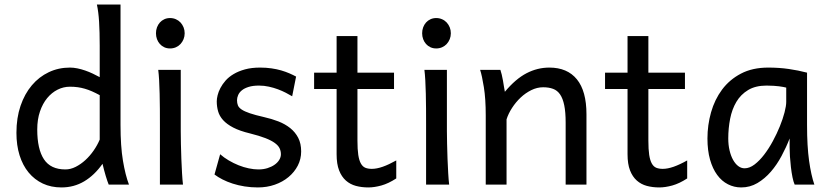

<svg xmlns="http://www.w3.org/2000/svg" viewBox="-20 -801 3600 833"><path d="M412.6 -388.2Q394.5 -397.9 378.9 -404.8Q363.3 -411.6 348.1 -416Q333 -420.4 317.4 -422.6Q301.8 -424.8 283.2 -424.8Q255.4 -424.8 230 -412.1Q204.6 -399.4 184.8 -375.5Q165 -351.6 153.3 -317.1Q141.6 -282.7 141.6 -239.3Q141.6 -153.8 170.7 -109.9Q199.7 -65.9 263.7 -65.9Q286.1 -65.9 308.3 -77.1Q330.6 -88.4 350.3 -106.4Q370.1 -124.5 386.2 -147.7Q402.3 -170.9 412.6 -195.3ZM502.9 -258.8Q502.9 -166.5 513.4 -103.8Q523.9 -41 539.6 0H451.7Q446.3 -12.7 438.7 -37.8Q431.2 -63 424.8 -90.3Q389.6 -40.5 345.2 -14.2Q300.8 12.2 246.6 12.2Q201.7 12.2 165.8 -4.6Q129.9 -21.5 104.2 -52.5Q78.6 -83.5 64.9 -127.2Q51.3 -170.9 51.3 -224.6Q51.3 -289.6 69.1 -341.8Q86.9 -394 118.2 -430.9Q149.4 -467.8 191.7 -487.8Q233.9 -507.8 283.2 -507.8Q298.8 -507.8 315.7 -504.4Q332.5 -501 349.4 -495.1Q366.2 -489.3 382.3 -481.7Q398.4 -474.1 412.6 -466.3V-603Q412.6 -662.1 409.9 -706.3Q407.2 -750.5 400.4 -781.2H502.9Z M656.7 -656.7Q656.7 -670.4 661.1 -682.4Q665.5 -694.3 673.6 -703.4Q681.6 -712.4 692.9 -717.5Q704.1 -722.7 717.8 -722.7Q731.4 -722.7 743.2 -717.5Q754.9 -712.4 763.2 -703.4Q771.5 -694.3 776.4 -682.4Q781.2 -670.4 781.2 -656.7Q781.2 -643.1 776.4 -631.1Q771.5 -619.1 763.2 -610.1Q754.9 -601.1 743.2 -595.9Q731.4 -590.8 717.8 -590.8Q704.1 -590.8 692.9 -595.9Q681.6 -601.1 673.6 -610.1Q665.5 -619.1 661.1 -631.1Q656.7 -643.1 656.7 -656.7ZM764.2 -231.9Q764.2 -208.5 764.9 -176.5Q765.6 -144.5 766.8 -111.8Q768.1 -79.1 769.8 -49.3Q771.5 -19.5 773.9 0H673.8V-258.8Q673.8 -294.4 673.6 -329.1Q673.3 -363.8 672.6 -394.8Q671.9 -425.8 670.4 -452.4Q668.9 -479 666.5 -498H764.2Z M1247.6 -383.3Q1235.4 -390.6 1219.7 -398.7Q1204.1 -406.7 1185.8 -413.6Q1167.5 -420.4 1146.7 -425Q1126 -429.7 1103.5 -429.7Q1076.7 -429.7 1058.3 -423.8Q1040 -418 1029.1 -408.9Q1018.1 -399.9 1013.2 -388.4Q1008.3 -377 1008.3 -366.2Q1008.3 -353.5 1012.2 -343.8Q1016.1 -334 1028.6 -325.7Q1041 -317.4 1064 -309.6Q1086.9 -301.8 1125.5 -293Q1158.7 -285.6 1188 -274.2Q1217.3 -262.7 1239.3 -245.1Q1261.2 -227.5 1273.9 -202.9Q1286.6 -178.2 1286.6 -144Q1286.6 -110.8 1272 -82.5Q1257.3 -54.2 1231.9 -33Q1206.5 -11.7 1172.4 0.2Q1138.2 12.2 1098.6 12.2Q1068.8 12.2 1041.3 7.8Q1013.7 3.4 989.5 -4.4Q965.3 -12.2 945.3 -22.5Q925.3 -32.7 910.6 -43.9L935.1 -131.8Q951.7 -117.2 972.4 -105Q993.2 -92.8 1015.1 -84Q1037.1 -75.2 1059.3 -70.6Q1081.5 -65.9 1101.1 -65.9Q1122.6 -65.9 1140.4 -71.5Q1158.2 -77.1 1171.1 -86.2Q1184.1 -95.2 1191.4 -107.2Q1198.7 -119.1 1198.7 -131.8Q1198.7 -145.5 1193.1 -157.5Q1187.5 -169.4 1172.6 -180.4Q1157.7 -191.4 1131.6 -201.7Q1105.5 -211.9 1064.5 -222.2Q1020 -232.9 991.9 -247.6Q963.9 -262.2 948 -279.8Q932.1 -297.4 926.3 -317.9Q920.4 -338.4 920.4 -361.3Q920.4 -372.6 924.1 -387.7Q927.7 -402.8 936.3 -419.2Q944.8 -435.5 958.7 -451.4Q972.7 -467.3 993.7 -479.7Q1014.6 -492.2 1043 -500Q1071.3 -507.8 1108.4 -507.8Q1134.8 -507.8 1158 -504.4Q1181.2 -501 1200.4 -495.4Q1219.7 -489.7 1235.8 -482.7Q1252 -475.6 1264.6 -468.8Z M1342.8 -485.8H1440.4V-644.5H1530.8V-485.8H1689.5V-415H1530.8V-190.4Q1530.8 -152.8 1534.4 -128.9Q1538.1 -105 1545.7 -91.6Q1553.2 -78.1 1564.9 -73.2Q1576.7 -68.4 1593.3 -68.4Q1614.3 -68.4 1640.6 -77.6Q1667 -86.9 1699.2 -105V-26.9Q1665.5 -4.9 1634.8 3.7Q1604 12.2 1578.1 12.2Q1549.3 12.2 1524.4 5.6Q1499.5 -1 1480.7 -17.6Q1461.9 -34.2 1451.2 -61.8Q1440.4 -89.4 1440.4 -131.8V-415H1342.8Z M1811.5 -656.7Q1811.5 -670.4 1815.9 -682.4Q1820.3 -694.3 1828.4 -703.4Q1836.4 -712.4 1847.7 -717.5Q1858.9 -722.7 1872.6 -722.7Q1886.2 -722.7 1897.9 -717.5Q1909.7 -712.4 1918 -703.4Q1926.3 -694.3 1931.2 -682.4Q1936 -670.4 1936 -656.7Q1936 -643.1 1931.2 -631.1Q1926.3 -619.1 1918 -610.1Q1909.7 -601.1 1897.9 -595.9Q1886.2 -590.8 1872.6 -590.8Q1858.9 -590.8 1847.7 -595.9Q1836.4 -601.1 1828.4 -610.1Q1820.3 -619.1 1815.9 -631.1Q1811.5 -643.1 1811.5 -656.7ZM1918.9 -231.9Q1918.9 -208.5 1919.7 -176.5Q1920.4 -144.5 1921.6 -111.8Q1922.9 -79.1 1924.6 -49.3Q1926.3 -19.5 1928.7 0H1828.6V-258.8Q1828.6 -294.4 1828.4 -329.1Q1828.1 -363.8 1827.4 -394.8Q1826.7 -425.8 1825.2 -452.4Q1823.7 -479 1821.3 -498H1918.9Z M2434.1 0V-268.6Q2434.1 -314.5 2428 -344.2Q2421.9 -374 2409.9 -391.4Q2397.9 -408.7 2379.6 -415.5Q2361.3 -422.4 2336.4 -422.4Q2310.1 -422.4 2284.9 -409.9Q2259.8 -397.5 2238.8 -377.7Q2217.8 -357.9 2201.7 -333Q2185.5 -308.1 2177.7 -283.2V0H2087.4V-300.3Q2087.4 -372.6 2079.3 -422.6Q2071.3 -472.7 2063 -498H2150.9Q2153.8 -490.2 2156.7 -477.8Q2159.7 -465.3 2162.1 -451.7Q2164.6 -438 2166.5 -424.8L2170.4 -402.8Q2216.8 -458.5 2264.2 -483.2Q2311.5 -507.8 2363.3 -507.8Q2441.4 -507.8 2482.9 -456.8Q2524.4 -405.8 2524.4 -305.2V0Z M2605 -485.8H2702.6V-644.5H2793V-485.8H2951.7V-415H2793V-190.4Q2793 -152.8 2796.6 -128.9Q2800.3 -105 2807.9 -91.6Q2815.4 -78.1 2827.1 -73.2Q2838.9 -68.4 2855.5 -68.4Q2876.5 -68.4 2902.8 -77.6Q2929.2 -86.9 2961.4 -105V-26.9Q2927.7 -4.9 2897 3.7Q2866.2 12.2 2840.3 12.2Q2811.5 12.2 2786.6 5.6Q2761.7 -1 2742.9 -17.6Q2724.1 -34.2 2713.4 -61.8Q2702.6 -89.4 2702.6 -131.8V-415H2605Z M3391.1 -420.9Q3385.3 -422.4 3377.9 -423.8Q3370.6 -425.3 3360.6 -426.5Q3350.6 -427.7 3337.2 -428.7Q3323.7 -429.7 3305.7 -429.7Q3257.8 -429.7 3225.8 -410.4Q3193.8 -391.1 3174.8 -359.1Q3155.8 -327.1 3147.7 -285.6Q3139.6 -244.1 3139.6 -200.2Q3139.6 -171.9 3145.3 -148.2Q3150.9 -124.5 3160.6 -107.2Q3170.4 -89.8 3183.1 -80.3Q3195.8 -70.8 3210.4 -70.8Q3231.9 -70.8 3253.7 -87.4Q3275.4 -104 3295.4 -130.1Q3315.4 -156.2 3333 -188.7Q3350.6 -221.2 3363.5 -253.2Q3376.5 -285.2 3383.8 -313.5Q3391.1 -341.8 3391.1 -358.9ZM3427.7 0Q3422.4 -11.7 3418.2 -32.2Q3414.1 -52.7 3411.4 -75.9Q3408.7 -99.1 3407.2 -122.1Q3405.8 -145 3405.8 -161.1V-200.2Q3391.1 -162.1 3370.8 -124.3Q3350.6 -86.4 3324.5 -56.2Q3298.3 -25.9 3266.1 -6.8Q3233.9 12.2 3195.8 12.2Q3165 12.2 3138.2 -1.5Q3111.3 -15.1 3091.6 -42Q3071.8 -68.8 3060.5 -108.6Q3049.3 -148.4 3049.3 -200.2Q3049.3 -258.3 3064.9 -313.7Q3080.6 -369.1 3112.8 -412.4Q3145 -455.6 3194.8 -481.7Q3244.6 -507.8 3313 -507.8Q3360.4 -507.8 3402.3 -501.7Q3444.3 -495.6 3481.4 -485.8V-258.8Q3481.4 -166.5 3490.2 -103.8Q3499 -41 3513.2 0Z"/></svg>

Font: Andika FrenchTight
Style: Regular
Weight: 400
Designer: Victor Gaultney, Annie Olsen, Julie Remington, Don Collingsworth, Eric Hays, Becca Hirsbrunner
Foundry: SIL International
Version: Version 5.000 ; Dig1 Dig4Opn Dig7 LnSpcTght